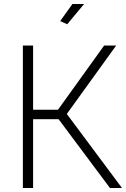

<svg xmlns="http://www.w3.org/2000/svg" viewBox="-20 -937 628 957"><path d="M399 -917 315 -816 280 -832 341 -917ZM145 -710V-390H269L499 -710H559L313 -369L588 0H528L272 -343H145V0H94V-710Z"/></svg>

Font: Raleway
Style: Light
Weight: 300
Designer: Matt McInerney, Pablo Impallari, Rodrigo Fuenzalida
Foundry: Matt McInerney, Pablo Impallari, Rodrigo Fuenzalida
Version: Version 3.000